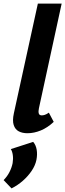

<svg xmlns="http://www.w3.org/2000/svg" viewBox="-37 -731 362 1065"><path d="M115 8Q87 8 67 -2.5Q47 -13 39 -37.5Q31 -62 40 -103L173 -711H305L179 -131Q175 -113 178 -102Q181 -91 195 -91Q202 -91 211.5 -94Q221 -97 234 -106L261 -55Q227 -23 189.5 -7.5Q152 8 115 8ZM27 314 -17 268Q3 248 15.5 223.5Q28 199 33 174Q37 150 34 129Q31 108 23 96L147 56Q162 73 166.5 99.5Q171 126 165 156Q159 186 139 216Q119 246 90 271.5Q61 297 27 314Z"/></svg>

Font: Ysabeau Infant ExtraBold
Style: Italic
Weight: 800
Italic angle: -12°
Designer: Christian Thalmann (Catharsis Fonts)
Version: Version 2.001;gftools[0.9.30]; featfreeze: ss01,ss02,lnum